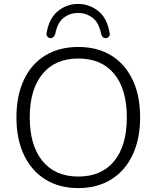

<svg xmlns="http://www.w3.org/2000/svg" viewBox="-20 -953 800 981"><path d="M380 8Q283 8 212 -36Q141 -80 102.5 -161Q64 -242 64 -353Q64 -464 102 -545Q140 -626 211 -669.5Q282 -713 380 -713Q478 -713 548.5 -669.5Q619 -626 657.5 -545.5Q696 -465 696 -354Q696 -243 657.5 -161.5Q619 -80 548 -36Q477 8 380 8ZM380 -51Q499 -51 563.5 -130Q628 -209 628 -353Q628 -497 563.5 -575.5Q499 -654 380 -654Q262 -654 197 -575Q132 -496 132 -353Q132 -210 197 -130.5Q262 -51 380 -51ZM237 -758Q228 -759 222 -766.5Q216 -774 218 -785Q232 -862 277.5 -897.5Q323 -933 379 -933Q435 -933 481 -897.5Q527 -862 540 -785Q543 -774 537 -766.5Q531 -759 521 -758Q502 -758 497 -779Q485 -839 452 -863Q419 -887 379 -887Q339 -887 306.5 -863Q274 -839 262 -779Q259 -770 253 -764Q247 -758 237 -758Z"/></svg>

Font: Chiron GoRound TC L
Style: Regular
Weight: 300
Designer: Ryoko NISHIZUKA 西塚涼子 (kana, bopomofo & ideographs); Paul D. Hunt (Latin, Greek & Cyrillic); Sandoll Communications 산돌커뮤니
Foundry: Adobe
Version: Version 1.000;hotconv 1.1.1;makeotfexe 2.6.0